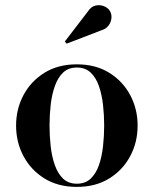

<svg xmlns="http://www.w3.org/2000/svg" viewBox="-20 -722 602 752"><path d="M281 10Q207.5 10 154.2 -23Q101 -56 72 -110.5Q43 -165 43 -230Q43 -295 72 -349.5Q101 -404 154.2 -437Q207.5 -470 281 -470Q354.5 -470 407.8 -437Q461 -404 490 -349.5Q519 -295 519 -230Q519 -165 490 -110.5Q461 -56 407.8 -23Q354.5 10 281 10ZM281 -2.5Q314 -2.5 335 -22.2Q356 -42 367.5 -75.2Q379 -108.5 383.5 -149Q388 -189.5 388 -230Q388 -271 383.5 -311.2Q379 -351.5 367.5 -384.8Q356 -418 335 -437.8Q314 -457.5 281 -457.5Q248 -457.5 227.2 -437.8Q206.5 -418 194.8 -384.8Q183 -351.5 178.5 -311.2Q174 -271 174 -230Q174 -189.5 178.5 -149Q183 -108.5 194.8 -75.2Q206.5 -42 227.2 -22.2Q248 -2.5 281 -2.5ZM241 -551 234 -559.5 324.5 -677.5Q337 -696.5 354 -700.2Q371 -704 386.5 -698Q402 -692 409.5 -680.5Q418 -667.5 416.5 -651.2Q415 -635 405 -621.8Q395 -608.5 377.5 -603.5Z"/></svg>

Font: Bodoni Moda 18pt SemiBold
Style: Regular
Weight: 600
Designer: Owen Earl
Foundry: indestructible type
Version: Version 2.005